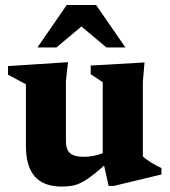

<svg xmlns="http://www.w3.org/2000/svg" viewBox="-20 -710 659 744"><path d="M235.5 -163.5Q235.5 -141 242.5 -127.8Q249.5 -114.5 264.8 -108.5Q280 -102.5 305.5 -102.5Q330.5 -102.5 354.5 -108.8Q378.5 -115 396 -126L412.5 -95.5Q374.5 -59.5 347.8 -38Q321 -16.5 300.2 -5.2Q279.5 6 260.8 9.5Q242 13 220 13Q149 13 114.8 -26.2Q80.5 -65.5 80.5 -143V-383.5L11 -420.5V-454L243.5 -469L235.5 -397ZM401 10.5 378 -92V-391.5L331.5 -422.5V-456L540 -468L533.5 -393V-104Q538.5 -99 547 -92.8Q555.5 -86.5 565.5 -80.2Q575.5 -74 585.8 -68.5Q596 -63 605.5 -59V-34L421 10.5ZM125 -526 238.5 -690.5H352.5L466 -526H392.5L274 -625.5H317L198.5 -526Z"/></svg>

Font: Newsreader
Style: Bold
Weight: 700
Designer: Hugues Gentile
Foundry: Production Type
Version: Version 1.003